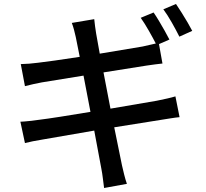

<svg xmlns="http://www.w3.org/2000/svg" viewBox="-20 -880 1040 970"><path d="M869.1 -859.9Q881.8 -840.8 897.7 -815.9Q913.6 -791 927.7 -766.6Q941.9 -742.2 951.2 -724.1L886.2 -694.8Q870.1 -727.1 848.1 -765.9Q826.2 -804.7 805.2 -833ZM83 -265.1Q101.6 -265.6 129.4 -268.8Q157.2 -272 178.2 -274.9Q214.8 -279.3 285.4 -290.3Q356 -301.3 437 -314.9L401.9 -498L191.9 -463.9Q169.4 -459.5 149.7 -455.3Q129.9 -451.2 106 -444.8L85 -556.2Q106 -556.6 127.4 -558.3Q148.9 -560.1 171.9 -563Q199.7 -565.9 257.3 -574.2Q314.9 -582.5 382.8 -592.8L362.8 -692.9Q358.4 -712.4 353.8 -730Q349.1 -747.6 342.8 -764.2L456.1 -783.2Q457.5 -768.6 460.2 -747.8Q462.9 -727.1 465.8 -710L483.9 -608.9L700.2 -645L767.1 -660.2Q752 -689.5 731 -726.3Q710 -763.2 690.9 -790L755.9 -816.9Q768.6 -798.8 783.2 -774.2Q797.9 -749.5 812 -724.6Q826.2 -699.7 835.9 -680.2L783.2 -657.2L800.8 -559.1Q787.6 -558.1 764.9 -554.9Q742.2 -551.8 721.2 -548.8L502.9 -514.2L538.1 -331.1L772 -371.1Q800.3 -377 824.5 -382.3Q848.6 -387.7 866.2 -393.1L887.2 -288.1Q869.6 -286.6 844 -282.5Q818.4 -278.3 790 -273.9L557.1 -236.8L596.2 -44.9Q601.1 -23.4 607.2 1.5Q613.3 26.4 621.1 48.8L505.9 69.8Q502.4 43.9 499.5 19.8Q496.6 -4.4 492.2 -26.9L456.1 -220.2L199.2 -175.8Q168.9 -170.9 145.8 -166.3Q122.6 -161.6 106 -157.2Z"/></svg>

Font: Source Han Sans CN Medium
Style: Regular
Weight: 500
Designer: Ryoko NISHIZUKA  (kana, bopomofo & ideographs); Paul D. Hunt (Latin, Greek & Cyrillic); Sandoll Communications , Soo-you
Foundry: Adobe
Version: Version 2.004;hotconv 1.0.118;makeotfexe 2.5.65603